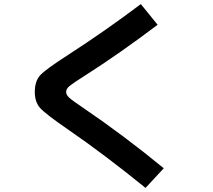

<svg xmlns="http://www.w3.org/2000/svg" viewBox="-20 -829 1040 938"><path d="M668 -809 750 -708Q562 -566 397 -461Q337 -423 320 -409Q303 -395 303 -380Q303 -366 318 -352Q333 -338 388 -301Q584 -168 780 -7L691 89Q489 -75 310 -198Q201 -273 175.5 -302Q150 -331 150 -380Q150 -433 177 -462Q204 -491 313 -561Q494 -678 668 -809Z"/></svg>

Font: Mplus 1p Bold
Style: Bold
Weight: 700
Version: Version 1.061